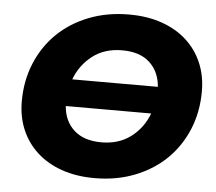

<svg xmlns="http://www.w3.org/2000/svg" viewBox="-52 -771 949 842"><g transform="rotate(5 422.5 -350.0)"><path d="M394 14Q313 14 249 -8.5Q185 -31 140 -72Q95 -113 71 -169.5Q47 -226 47 -294Q47 -385 79 -462Q111 -539 168.5 -595Q226 -651 306.5 -682.5Q387 -714 483 -714Q564 -714 628 -691.5Q692 -669 737 -628Q782 -587 806 -530.5Q830 -474 830 -406Q830 -315 798 -238Q766 -161 708.5 -105Q651 -49 570.5 -17.5Q490 14 394 14ZM636 -409Q631 -475 588 -515Q545 -555 467 -555Q389 -555 336 -514Q283 -473 259 -409ZM410 -145Q487 -145 540 -185.5Q593 -226 617 -290H241Q246 -224 289.5 -184.5Q333 -145 410 -145Z"/></g></svg>

Font: Argentum Sans
Style: Bold Italic
Weight: 700
Italic angle: -11°
Designer: Julieta Ulanovsky (font), Cristiano Sobral (main changes and remaster)
Foundry: Julieta Ulanovsky (font), Cristiano Sobral (main changes and remaster)
Version: Version 2.007;June 15, 2022;FontCreator 14.0.0.2814 64-bit; 